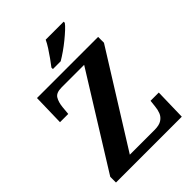

<svg xmlns="http://www.w3.org/2000/svg" viewBox="-260 -1058 1186 1186"><g transform="rotate(-45 333.0 -465.5)"><path d="M42 0V-50L417 -653H220Q173 -653 157.5 -628Q142 -603 138 -562L133 -508H61L66 -714H600V-663L224 -61H440Q481 -61 503 -75.5Q525 -90 534 -113Q543 -136 545 -161L550 -206H622L617 0ZM262 -784Q277 -803 295.5 -829Q314 -855 331.5 -882Q349 -909 359 -931H516V-921Q507 -908 485.5 -888Q464 -868 437 -846Q410 -824 382 -804.5Q354 -785 330 -771H262Z"/></g></svg>

Font: Noto Serif NP Hmong
Style: Regular
Weight: 400
Designer: Dalton Maag Ltd
Foundry: Dalton Maag Ltd
Version: Version 1.001